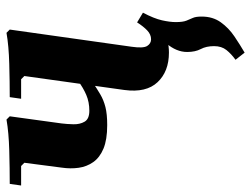

<svg xmlns="http://www.w3.org/2000/svg" viewBox="-132 -419 773 591"><g transform="rotate(-90 254.5 -123.5)"><path d="M511 -70Q493 -36 487.5 -11.5Q482 13 482 31Q482 53 486.5 64Q491 75 495 84Q499 93 499 111Q499 145 481.5 169.5Q464 194 438 211.5Q412 229 388 243L366 215Q384 202 396 187Q408 172 408 149Q408 125 399 108Q390 91 390 66Q390 33 416.5 2Q443 -29 501 -70ZM388 10Q330 10 297 -25Q264 -60 273 -127L316 -435L306 -445H246L251 -480Q298 -480 353.5 -481.5Q409 -483 449 -490L459 -480L406 -104Q401 -69 408.5 -57Q416 -45 429 -45Q444 -45 456.5 -57Q469 -69 481 -88L511 -70Q488 -24 457 -7Q426 10 388 10ZM165 -180Q120 -180 92.5 -191.5Q65 -203 51 -223Q37 -243 33.5 -268Q30 -293 34 -320L49 -435L39 -445H-21L-16 -480Q31 -480 86.5 -481.5Q142 -483 182 -490L192 -480L170 -320Q168 -304 167.5 -284Q167 -264 175.5 -249.5Q184 -235 209 -235Q236 -235 258 -244.5Q280 -254 300 -269L294 -223Q276 -211 259 -201Q242 -191 220.5 -185.5Q199 -180 165 -180Z"/></g></svg>

Font: Brygada 1918
Style: Bold Italic
Weight: 700
Italic angle: -8°
Designer: Mateusz Machalski | Borys Kosmynka | Przemek Hoffer
Foundry: NIEPODLEGLA 2018
Version: Version 3.006